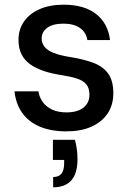

<svg xmlns="http://www.w3.org/2000/svg" viewBox="-20 -549 556 820"><path d="M264 12Q195 12 147 -9.5Q99 -31 73 -69.5Q47 -108 42 -159H144Q148 -134 162 -114Q176 -94 201.5 -81.5Q227 -69 264 -69Q296 -69 318 -78.5Q340 -88 351 -105Q362 -122 362 -143Q362 -173 348.5 -189Q335 -205 308.5 -213.5Q282 -222 244 -228Q203 -234 169.5 -245Q136 -256 111 -273Q86 -290 72.5 -316Q59 -342 59 -379Q59 -423 82.5 -457Q106 -491 149.5 -510Q193 -529 252 -529Q339 -529 390 -489.5Q441 -450 450 -378H353Q348 -411 321.5 -429.5Q295 -448 251 -448Q206 -448 182 -430.5Q158 -413 158 -385Q158 -365 170 -349.5Q182 -334 208 -323.5Q234 -313 276 -306Q334 -297 376.5 -281.5Q419 -266 441.5 -235.5Q464 -205 464 -151Q464 -100 439 -63.5Q414 -27 369.5 -7.5Q325 12 264 12ZM207 251V207Q232 207 243 192Q254 177 254 148V134H206V48H300Q306 70 308.5 91Q311 112 311 130Q311 192 284.5 221.5Q258 251 207 251Z"/></svg>

Font: DM Sans 11pt Medium
Style: Regular
Weight: 500
Version: Version 4.004;gftools[0.9.30]